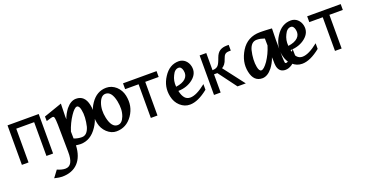

<svg xmlns="http://www.w3.org/2000/svg" viewBox="-38 -1371 4745 2491"><g transform="rotate(-20 2334.0 -125.5)"><path d="M497.1 0H405.3V-466.3H158.2V0H66.4V-545.4H497.1Z M470.7 212.4Q501.5 225.6 529.1 232.7Q556.6 239.7 581.5 239.7Q691.9 239.7 688.5 46.4L683.6 -330.1Q682.6 -363.8 680.9 -387.5Q679.2 -411.1 676.8 -420.9Q672.4 -447.3 654.8 -447.3Q644.5 -447.3 621.8 -440.9Q599.1 -434.6 564 -423.8L562 -486.8L813.5 -574.2L809.1 -392.1L809.6 -393.1L810.5 -358.4Q823.2 -396 841.1 -427.7Q858.9 -459.5 879.4 -486.8Q913.1 -527.8 947.5 -547.1Q981.9 -566.4 1018.6 -566.4Q1137.7 -566.4 1167.5 -424.3Q1183.6 -346.2 1169.2 -273.4Q1154.8 -200.7 1107.4 -131.3Q1015.6 7.3 875 7.3Q867.2 7.3 851.8 5.9Q836.4 4.4 816.4 2Q815.9 2 815.9 2Q815.9 2 812.5 1Q809.1 78.6 787.1 138.7Q765.1 198.7 726.1 239.7Q687 280.8 631.8 302Q576.7 323.2 506.3 323.2Q487.8 323.2 461.7 319.1Q435.5 314.9 400.4 306.6ZM813.5 -92.3Q842.3 -81.1 868.9 -76.2Q895.5 -71.3 921.9 -71.3Q960 -71.3 986.1 -97.9Q1012.2 -124.5 1027.3 -175.3Q1042 -237.3 1045.4 -296.1Q1048.8 -355 1038.1 -404.8Q1025.9 -466.8 994.6 -466.8Q977.5 -466.8 954.6 -444.8Q931.6 -422.9 905.3 -383.3Q877 -341.3 852.8 -291.3Q828.6 -241.2 812 -188Z M1370.1 11.7Q1300.8 11.7 1241.2 -43Q1184.1 -97.2 1168 -175.8Q1135.7 -321.8 1220.2 -443.4Q1262.7 -505.9 1316.2 -536.1Q1369.6 -566.4 1435.1 -566.4Q1508.8 -566.4 1568.8 -513.7Q1627 -460 1643.6 -381.8Q1659.7 -304.7 1647 -237.3Q1634.3 -169.9 1592.8 -109.4Q1549.8 -47.9 1494.1 -18.1Q1438.5 11.7 1370.1 11.7ZM1411.1 -59.6Q1443.4 -59.6 1466.1 -81.1Q1488.8 -102.5 1504.9 -144Q1522 -189.5 1523.9 -240.5Q1525.9 -291.5 1514.2 -350.6Q1498.5 -424.8 1470.2 -460.4Q1441.9 -496.1 1400.4 -496.1Q1339.4 -496.1 1307.1 -408.7Q1290 -362.8 1287.8 -311.3Q1285.6 -259.8 1297.9 -202.6Q1329.1 -59.6 1411.1 -59.6Z M2124 -464.8H1938.5V0H1846.7V-464.8H1661.1V-545.4H2124Z M2637.7 -101.6Q2567.9 -45.4 2504.6 -16.8Q2441.4 11.7 2385.7 11.7Q2347.7 11.7 2314.9 -1.2Q2282.2 -14.2 2251.5 -41.5Q2194.8 -93.3 2177.2 -175.8Q2146 -317.4 2227.5 -441.9Q2268.6 -505.9 2320.6 -536.9Q2372.6 -567.9 2436 -567.9Q2460.9 -567.9 2483.4 -559.3Q2505.9 -550.8 2523.7 -535.2Q2541.5 -519.5 2554.4 -497.6Q2567.4 -475.6 2573.2 -448.7Q2584 -398.4 2567.4 -355.5Q2550.8 -312.5 2507.3 -277.3Q2467.8 -245.1 2416.3 -226.8Q2364.7 -208.5 2302.7 -207L2303.7 -199.7Q2317.9 -136.7 2346.2 -105Q2374.5 -73.2 2419.9 -73.2Q2462.9 -73.2 2517.1 -99.6Q2571.3 -126 2637.7 -179.2ZM2320.8 -418.5Q2303.7 -385.3 2296.6 -347.9Q2289.6 -310.5 2293.5 -268.1Q2339.4 -273.9 2373.3 -287.8Q2407.2 -301.8 2428.2 -322.5Q2449.2 -343.3 2456.8 -370.4Q2464.4 -397.5 2457.5 -429.7Q2444.8 -488.8 2406.2 -488.8Q2379.9 -488.8 2358.4 -471.4Q2336.9 -454.1 2320.8 -418.5Z M3157.7 0H3043.5L2856.4 -251.5H2810.5V0H2718.8V-545.4H2810.5V-308.1Q2846.2 -308.6 2871.3 -323Q2896.5 -337.4 2914.1 -378.9Q2919.4 -391.1 2926 -407.2Q2932.6 -423.3 2936.5 -435.5Q2958 -495.6 2996.1 -520.5Q3034.2 -545.4 3095.2 -545.4H3120.1V-466.3H3099.1Q3060.5 -466.3 3041.3 -450.4Q3022 -434.6 3008.8 -392.6Q2995.1 -350.1 2976.6 -326.4Q2958 -302.7 2935.5 -290Z M3592.3 -202.1Q3579.1 -162.6 3561 -130.1Q3543 -97.7 3522 -69.8Q3456.5 11.7 3383.8 11.7Q3266.6 11.7 3236.8 -130.9Q3221.2 -203.6 3235.8 -275.1Q3250.5 -346.7 3293.5 -417Q3337.9 -488.8 3404.1 -524.9Q3470.2 -561 3557.1 -561Q3574.2 -561 3595 -560.5Q3615.7 -560.1 3637.5 -559.1Q3659.2 -558.1 3680.7 -556.9Q3702.1 -555.7 3720.7 -554.2L3717.3 -394V-395L3719.7 -155.3Q3720.7 -127.4 3722.2 -109.6Q3723.6 -91.8 3724.6 -85Q3726.6 -69.8 3741.2 -69.8Q3782.7 -69.8 3880.9 -211.4L3883.3 -109.4Q3794.4 11.7 3704.1 11.7Q3618.7 11.7 3599.6 -76.7Q3596.7 -89.4 3595.5 -111.3Q3594.2 -133.3 3594.7 -161.1ZM3589.4 -462.4Q3559.6 -473.1 3534.7 -478.3Q3509.8 -483.4 3481.9 -483.4Q3443.4 -483.4 3416.7 -457.5Q3390.1 -431.6 3376 -381.3Q3360.8 -318.8 3357.7 -259.5Q3354.5 -200.2 3364.3 -151.4Q3376.5 -89.4 3406.7 -89.4Q3440.9 -89.4 3499 -170.9Q3528.3 -214.8 3551 -262.5Q3573.7 -310.1 3590.8 -365.7Z M4187 -101.6Q4117.2 -45.4 4054 -16.8Q3990.7 11.7 3935.1 11.7Q3897 11.7 3864.3 -1.2Q3831.5 -14.2 3800.8 -41.5Q3744.1 -93.3 3726.6 -175.8Q3695.3 -317.4 3776.9 -441.9Q3817.9 -505.9 3869.9 -536.9Q3921.9 -567.9 3985.4 -567.9Q4010.3 -567.9 4032.7 -559.3Q4055.2 -550.8 4073 -535.2Q4090.8 -519.5 4103.8 -497.6Q4116.7 -475.6 4122.6 -448.7Q4133.3 -398.4 4116.7 -355.5Q4100.1 -312.5 4056.6 -277.3Q4017.1 -245.1 3965.6 -226.8Q3914.1 -208.5 3852.1 -207L3853 -199.7Q3867.2 -136.7 3895.5 -105Q3923.8 -73.2 3969.2 -73.2Q4012.2 -73.2 4066.4 -99.6Q4120.6 -126 4187 -179.2ZM3870.1 -418.5Q3853 -385.3 3845.9 -347.9Q3838.9 -310.5 3842.8 -268.1Q3888.7 -273.9 3922.6 -287.8Q3956.5 -301.8 3977.5 -322.5Q3998.5 -343.3 4006.1 -370.4Q4013.7 -397.5 4006.8 -429.7Q3994.1 -488.8 3955.6 -488.8Q3929.2 -488.8 3907.7 -471.4Q3886.2 -454.1 3870.1 -418.5Z M4666.5 -464.8H4481V0H4389.2V-464.8H4203.6V-545.4H4666.5Z"/></g></svg>

Font: IranNastaliq
Style: Regular
Weight: 400
Designer: Hossein Zahedi
Version: Version 1.5